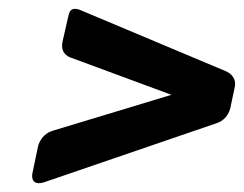

<svg xmlns="http://www.w3.org/2000/svg" viewBox="-20 -520 556 438"><path d="M371.1 -303.7 141.1 -388.7Q137.7 -389.6 134.3 -392.1Q118.2 -402.3 122.6 -424.8L135.3 -480.5Q136.7 -487.8 139.2 -493.2Q145.5 -504.9 165.5 -496.1L495.6 -357.4Q499.5 -355.5 503.4 -353Q520.5 -339.8 515.1 -319.3L505.4 -273.4Q504.4 -269 502.4 -264.6Q493.2 -244.6 472.2 -238.3L81.5 -104.5Q71.3 -101.1 64.5 -102.5Q48.8 -106 55.2 -130.9L66.9 -186.5Q67.9 -190.4 69.8 -194.8Q79.6 -215.3 100.1 -221.7Z"/></svg>

Font: Allan
Style: Bold
Weight: 500
Italic angle: -14.3°
Version: Version 1.002